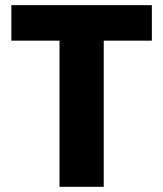

<svg xmlns="http://www.w3.org/2000/svg" viewBox="-20 -722 631 742"><path d="M23.9 -564.9V-702.1H566.9V-564.9H380.9V0H210V-564.9Z"/></svg>

Font: SVN-Poppins
Style: Bold
Weight: 700
Designer: Ninad Kale (Devanagari), Jonny Pinhorn (Latin)
Foundry: Indian Type Foundry
Version: Version 3.200;PS 1.000;hotconv 16.6.54;makeotf.lib2.5.65590